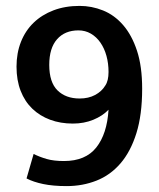

<svg xmlns="http://www.w3.org/2000/svg" viewBox="-20 -622 540 651"><path d="M206 9Q160 9 126.5 2Q93 -5 70 -17L94 -100Q114 -90 138 -83Q162 -76 197 -76Q270 -76 306.5 -122Q343 -168 348 -250Q328 -229 296.5 -216Q265 -203 227 -203Q185 -203 150 -216Q115 -229 89.5 -253.5Q64 -278 50 -314Q36 -350 36 -396Q36 -442 51 -480Q66 -518 94 -545Q122 -572 161.5 -587Q201 -602 250 -602Q291 -602 329.5 -586.5Q368 -571 397.5 -537Q427 -503 444.5 -450Q462 -397 462 -321Q462 -233 442.5 -170.5Q423 -108 388.5 -68Q354 -28 307 -9.5Q260 9 206 9ZM348 -378Q348 -407 341 -432.5Q334 -458 320.5 -477.5Q307 -497 288 -508Q269 -519 246 -519Q200 -519 173.5 -489Q147 -459 147 -402Q147 -343 175 -315.5Q203 -288 250 -288Q280 -288 302.5 -300Q325 -312 337 -332Q348 -348 348 -378Z"/></svg>

Font: Mukta Mahee SemiBold
Style: Regular
Weight: 600
Designer: Shuchita Grover, Noopur Datye, Girish Dalvi, Yashodeep Gholap
Foundry: Ek Type
Version: Version 2.538;PS 1.000;hotconv 16.6.51;makeotf.lib2.5.65220;